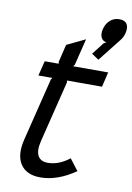

<svg xmlns="http://www.w3.org/2000/svg" viewBox="-101 -994 736 1067"><g transform="rotate(10 267.0 -461.0)"><path d="M352 -124 401 -60Q300 10 203 10Q125 10 91 -41Q57 -92 80 -184L167 -536L174 -546H95L116 -630H195L193 -640L217 -740L321 -790L284 -640L276 -630H474L454 -546H256L258 -536L172 -188Q159 -133 174.5 -105Q190 -77 230 -77Q292 -77 352 -124ZM531 -862Q525 -837 509 -818L408 -690L368 -717L421 -785L435 -793Q414 -796 405 -814.5Q396 -833 403 -862Q411 -894 432.5 -913Q454 -932 485 -932Q516 -932 527.5 -913Q539 -894 531 -862Z"/></g></svg>

Font: Sinkin Sans 400 Italic
Style: Italic
Weight: 400
Italic angle: -112°
Designer: Keith Bates
Foundry: K-Type
Version: Sinkin Sans (version 1.0)  by Keith Bates   •   © 2014   www